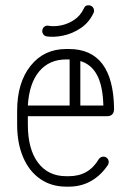

<svg xmlns="http://www.w3.org/2000/svg" viewBox="-20 -693 481 717"><path d="M383 -77Q357 -38 320 -17Q283 4 237 4H227Q172 4 130.5 -24.5Q89 -53 66.5 -105.5Q44 -158 44 -228V-279Q44 -384 94 -447Q144 -510 227 -510H237Q403 -510 406 -287Q406 -259 379 -259H84V-228Q84 -136 122 -85.5Q160 -35 227 -35H237Q312 -35 349 -99Q356 -108 366 -108Q375 -108 380.5 -102Q386 -96 386 -88Q386 -82 383 -77ZM227 -471Q164 -471 126.5 -426.5Q89 -382 84 -299H240V-471H237ZM366 -299Q364 -372 342.5 -412.5Q321 -453 280 -465V-299ZM293 -661Q298 -675 314 -673Q322 -672 327 -665.5Q332 -659 331 -650Q331 -648 330 -646Q313 -609 281.5 -588Q250 -567 215.5 -560Q181 -553 155 -557Q147 -558 142 -564.5Q137 -571 138 -579Q139 -588 145 -593Q151 -598 160 -597Q181 -593 207 -598Q233 -603 256.5 -618.5Q280 -634 293 -661Z"/></svg>

Font: Libertine Sup Light
Style: Regular
Weight: 300
Designer: Bastien Sozeau
Foundry: NBR — Bastien Sozeau
Version: Version 2.003; ttfautohint (v1.8.4.7-5d5b);gftools[0.9.33]